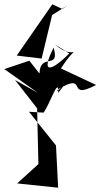

<svg xmlns="http://www.w3.org/2000/svg" viewBox="-25 -778 468 895"><path d="M298 -529C206 -437 165 -438 225 -556C256 -449 162 -536 159 -435L112 -495L-5 -456L152 -345L45 -405L148 -273L154 -13L55 77L246 97L236 -100L110 -257L178 -253C207 -291 250 -426 246 -345C311 -424 215 -322 246 -362C391 -447 277 -305 423 -382L259 -459C351 -601 331 -483 231 -571ZM219 -758 53 -519 169 -505 218 -708 290 -753 266 -736Z"/></svg>

Font: Asimov Silicon
Style: Regular
Weight: 400
Designer: Google
Version: Version 2.000980; 2014